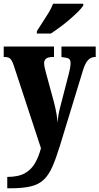

<svg xmlns="http://www.w3.org/2000/svg" viewBox="-23 -786 534 1031"><path d="M16 164Q75 164 110 144.5Q145 125 165 90Q185 55 197 10L51 -434Q41 -464 30.5 -472Q20 -480 2 -480H-3V-536H267V-480H263Q236 -480 225 -471.5Q214 -463 214 -447Q214 -437 216.5 -424.5Q219 -412 223 -398L266 -240Q275 -206 280 -176.5Q285 -147 286 -127Q290 -173 299 -206L347 -392Q350 -402 353 -419Q356 -436 356 -447Q356 -466 345.5 -471.5Q335 -477 311 -479L307 -480V-536H491V-480H488Q466 -480 450.5 -464Q435 -448 423 -410L299 -4Q278 64 258.5 108.5Q239 153 212.5 178.5Q186 204 143.5 214.5Q101 225 35 225H16ZM175 -619Q188 -640 205 -665.5Q222 -691 238 -717.5Q254 -744 262 -766H424V-756Q416 -743 396.5 -723.5Q377 -704 351.5 -682Q326 -660 299 -640Q272 -620 250 -606H175Z"/></svg>

Font: Noto Serif Tamil ExtraCondensed Black
Style: Italic
Weight: 900
Width: 2
Italic angle: -12°
Designer: Indian Type Foundry, Tom Grace, and the Monotype Design Team
Foundry: Monotype Imaging Inc.
Version: Version 2.003; ttfautohint (v1.8.4.7-5d5b)